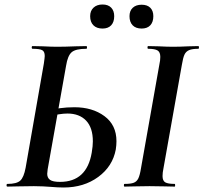

<svg xmlns="http://www.w3.org/2000/svg" viewBox="-20 -830 905 854"><path d="M203 1Q190 0 171.5 -1Q153 -2 131 -2L61 -1Q43 0 13 0Q9 0 9 -6Q9 -12 13 -12Q54 -12 70 -26.5Q86 -41 94 -84L175 -547Q179 -575 179 -581Q179 -601 167.5 -607Q156 -613 125 -613Q121 -613 121 -619Q121 -625 125 -625L171 -624Q209 -622 233 -622Q268 -622 316 -624L364 -625Q367 -625 367 -619Q367 -613 364 -613Q316 -613 298.5 -597.5Q281 -582 274 -538L192 -77Q190 -63 190 -57Q190 -39 202.5 -30Q215 -21 247 -21Q366 -21 388 -151Q393 -181 393 -201Q393 -262 363 -293.5Q333 -325 280 -325Q246 -325 193 -311L189 -336Q243 -353 311 -353Q391 -353 444.5 -313.5Q498 -274 498 -202Q498 -185 495 -165Q481 -90 417 -43Q353 4 263 4Q238 4 203 1ZM534 -12Q561 -12 574.5 -17Q588 -22 595 -36Q602 -50 607 -81L689 -544Q693 -561 693 -577Q693 -598 681 -605.5Q669 -613 639 -613Q636 -613 636 -619Q636 -625 639 -625L685 -624Q725 -622 749 -622Q779 -622 819 -624L862 -625Q865 -625 865 -619Q865 -613 862 -613Q835 -613 821 -607Q807 -601 800.5 -587Q794 -573 789 -542L707 -81Q703 -62 703 -47Q703 -26 715 -19Q727 -12 757 -12Q759 -12 759 -6Q759 0 757 0Q729 0 712 -1L645 -2L580 -1Q563 0 534 0Q531 0 531 -6Q531 -12 534 -12ZM381 -758Q381 -782 396 -796Q411 -810 436 -810Q461 -810 474.5 -796Q488 -782 488 -758Q488 -732 474.5 -717.5Q461 -703 436 -703Q410 -703 395.5 -717.5Q381 -732 381 -758ZM556 -758Q556 -782 570.5 -795.5Q585 -809 610 -809Q635 -809 648.5 -795.5Q662 -782 662 -758Q662 -732 648.5 -717.5Q635 -703 610 -703Q584 -703 570 -717.5Q556 -732 556 -758Z"/></svg>

Font: Cormorant Infant
Style: Bold Italic
Weight: 700
Italic angle: -10°
Designer: Christian Thalmann (Catharsis Fonts)
Foundry: Catharsis Fonts
Version: Version 4.000